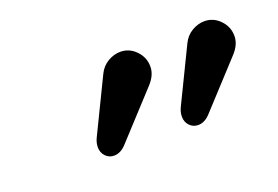

<svg xmlns="http://www.w3.org/2000/svg" viewBox="-49 -835 697 482"><g transform="rotate(-20 300.0 -594.0)"><path d="M448.7 -492.2Q433.1 -474.6 415 -474.6Q401.9 -474.6 392.6 -484.1Q383.3 -493.7 383.3 -508.3Q383.3 -520.5 389.6 -533.2L459.5 -677.2Q468.3 -695.3 484.6 -704.8Q501 -714.4 518.1 -714.4Q542 -714.4 559.3 -696.5Q576.7 -678.7 576.7 -653.8Q576.7 -630.9 556.6 -609.4ZM224.1 -492.2Q208.5 -474.6 190.4 -474.6Q177.2 -474.6 168 -484.1Q158.7 -493.7 158.7 -508.3Q158.7 -520.5 165 -533.2L234.9 -677.2Q243.7 -695.3 260 -704.8Q276.4 -714.4 293.5 -714.4Q317.4 -714.4 334.7 -696.5Q352.1 -678.7 352.1 -653.8Q352.1 -630.9 332 -609.4Z"/></g></svg>

Font: Anka/Coder
Style: Italic
Weight: 400
Italic angle: -12°
Monospace: yes
Version: Version 001.100